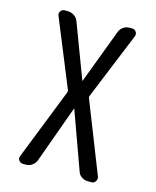

<svg xmlns="http://www.w3.org/2000/svg" viewBox="-112 -597 723 892"><g transform="rotate(15 250.0 -150.5)"><path d="M85 219.7Q72.3 219.7 64.9 209.5Q57.6 199.2 63.5 186.5L198.2 -155.3Q199.2 -160.2 198.2 -165L66.4 -487.3Q61.5 -499 68.4 -509.3Q75.2 -519.5 87.9 -519.5H103.5Q118.2 -519.5 132.3 -510.7Q146.5 -502 152.3 -487.3L251 -225.6Q251 -224.6 252 -224.6Q252.9 -224.6 252.9 -225.6L351.6 -487.3Q357.4 -502 370.6 -510.7Q383.8 -519.5 400.4 -519.5H412.1Q423.8 -519.5 431.2 -509.3Q438.5 -499 433.6 -487.3L301.8 -165Q299.8 -160.2 301.8 -155.3L436.5 186.5Q440.4 198.2 433.6 209Q426.8 219.7 415 219.7H396.5Q380.9 219.7 367.2 210.9Q353.5 202.1 348.6 186.5L249 -88.9Q249 -89.8 248 -89.8Q247.1 -89.8 247.1 -88.9L147.5 186.5Q141.6 201.2 128.4 210.4Q115.2 219.7 99.6 219.7Z"/></g></svg>

Font: Rounded-L Mgen+ 2m regular
Style: Regular
Weight: 400
Designer: [Source Han Sans]
Ryoko NISHIZUKA  (kana & ideographs); Paul D. Hunt (Latin, Greek & Cyrillic); Wenlong ZHANG  (bopomofo
Version: Version 1.059.20150602